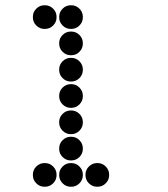

<svg xmlns="http://www.w3.org/2000/svg" viewBox="-20 -715 640 730"><path d="M149 -695Q131 -695 118 -682Q105 -669 105 -651V-649Q105 -631 118 -618Q131 -605 149 -605H151Q169 -605 182 -618Q195 -631 195 -649V-651Q195 -669 182 -682Q169 -695 151 -695ZM249 -695Q231 -695 218 -682Q205 -669 205 -651V-649Q205 -631 218 -618Q231 -605 249 -605H251Q269 -605 282 -618Q295 -631 295 -649V-651Q295 -669 282 -682Q269 -695 251 -695ZM249 -595Q231 -595 218 -582Q205 -569 205 -551V-549Q205 -531 218 -518Q231 -505 249 -505H251Q269 -505 282 -518Q295 -531 295 -549V-551Q295 -569 282 -582Q269 -595 251 -595ZM249 -495Q231 -495 218 -482Q205 -469 205 -451V-449Q205 -431 218 -418Q231 -405 249 -405H251Q269 -405 282 -418Q295 -431 295 -449V-451Q295 -469 282 -482Q269 -495 251 -495ZM249 -395Q231 -395 218 -382Q205 -369 205 -351V-349Q205 -331 218 -318Q231 -305 249 -305H251Q269 -305 282 -318Q295 -331 295 -349V-351Q295 -369 282 -382Q269 -395 251 -395ZM249 -295Q231 -295 218 -282Q205 -269 205 -251V-249Q205 -231 218 -218Q231 -205 249 -205H251Q269 -205 282 -218Q295 -231 295 -249V-251Q295 -269 282 -282Q269 -295 251 -295ZM249 -195Q231 -195 218 -182Q205 -169 205 -151V-149Q205 -131 218 -118Q231 -105 249 -105H251Q269 -105 282 -118Q295 -131 295 -149V-151Q295 -169 282 -182Q269 -195 251 -195ZM149 -95Q131 -95 118 -82Q105 -69 105 -51V-49Q105 -31 118 -18Q131 -5 149 -5H151Q169 -5 182 -18Q195 -31 195 -49V-51Q195 -69 182 -82Q169 -95 151 -95ZM249 -95Q231 -95 218 -82Q205 -69 205 -51V-49Q205 -31 218 -18Q231 -5 249 -5H251Q269 -5 282 -18Q295 -31 295 -49V-51Q295 -69 282 -82Q269 -95 251 -95ZM349 -95Q331 -95 318 -82Q305 -69 305 -51V-49Q305 -31 318 -18Q331 -5 349 -5H351Q369 -5 382 -18Q395 -31 395 -49V-51Q395 -69 382 -82Q369 -95 351 -95Z"/></svg>

Font: Doto Black Rounded Black
Style: Regular
Weight: 900
Monospace: yes
Version: Version 1.000